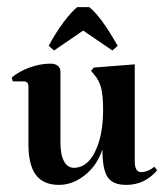

<svg xmlns="http://www.w3.org/2000/svg" viewBox="-20 -511 469 540"><path d="M146 9Q102 9 81 -19Q60 -47 60 -105V-268Q60 -282 47 -282H16L13 -293Q33 -310 63 -321Q93 -332 122 -332Q135 -332 142.5 -326Q150 -320 150 -310V-110Q150 -76 160 -57.5Q170 -39 188 -39Q225 -39 247.5 -84.5Q270 -130 270 -203Q270 -242 264.5 -263.5Q259 -285 245 -301L236 -312L244 -321L359 -330V-57Q359 -27 377 -27Q396 -27 414 -42L422 -32Q387 9 335 9Q297 9 282.5 -13Q268 -35 268 -91Q254 -47 219.5 -19Q185 9 146 9ZM296 -369 214 -425 132 -369 117 -382Q136 -418 158 -447.5Q180 -477 197 -491H231Q264 -465 311 -382Z"/></svg>

Font: Katibeh
Style: Regular
Weight: 400
Designer: Arabic design by Kourosh Beigpour, Latin design by Eduardo Tunni, engineering by Lasse Fister
Version: Version 1.0010g